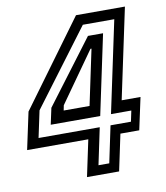

<svg xmlns="http://www.w3.org/2000/svg" viewBox="-96 -766 719 833"><g transform="rotate(-10 264.0 -350.0)"><path d="M220 0 254 -160.5H-15.5L19.5 -324L295 -700H510.5L426 -302H509L478.5 -160.5H395.5L361.5 0ZM278 -42H325.5L359.5 -203.5H449.5L459.5 -251H370L455.5 -654H317L67.5 -321L42.5 -203.5H312ZM104.5 -251 120 -323 330.5 -602.5H397L322.5 -251ZM170.5 -302H284.5L336 -545.5H331.5L175 -324.5Z"/></g></svg>

Font: Tourney Thin Medium
Style: Italic
Weight: 500
Italic angle: -12°
Version: Version 1.015